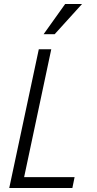

<svg xmlns="http://www.w3.org/2000/svg" viewBox="-20 -935 484 955"><path d="M26 0 173 -690H235L100 -54H351L340 0ZM197 -765 304 -915H388L252 -765Z"/></svg>

Font: Radio Canada Condensed Light
Style: Italic
Weight: 300
Width: 3
Italic angle: -12°
Designer: Charles Daoud, Etienne Aubert Bonn, Alexandre Saumier Demers, Jacques Le Bailly
Foundry: Radio-Canada
Version: Version 2.104; ttfautohint (v1.8.4.7-5d5b);gftools[0.9.28.de